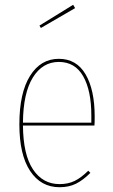

<svg xmlns="http://www.w3.org/2000/svg" viewBox="-20 -774 471 803"><path d="M375 -249H76Q77 -127 118 -65.5Q159 -4 229 -4Q265 -4 292.5 -17.5Q320 -31 349 -60L358 -51Q327 -20 297.5 -5.5Q268 9 229 9Q151 9 106 -59Q61 -127 61 -254Q61 -385 105.5 -456.5Q150 -528 226 -528Q300 -528 338 -463Q376 -398 376 -286Q376 -260 375 -249ZM362 -291Q362 -395 328 -455Q294 -515 226 -515Q158 -515 117.5 -450Q77 -385 76 -261H362ZM294 -740 151 -657 145 -667 286 -754Z"/></svg>

Font: Fira Sans Compressed Hair
Style: Regular
Weight: 100
Width: 1
Designer: bBox Type GmbH & Carrois Corporate GbR & Edenspiekermann AG
Foundry: bBox Type GmbH & Carrois Corporate GbR & Edenspiekermann AG
Version: Version 4.301